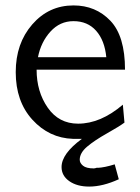

<svg xmlns="http://www.w3.org/2000/svg" viewBox="-20 -505 516 708"><path d="M38 -239Q38 -345 99 -415Q160 -485 251 -485Q333 -485 387 -428.5Q441 -372 441 -248H115Q115 -167 156 -108Q197 -49 268 -49Q351 -49 433 -119L439 -53Q422 -40 375 -13.5Q328 13 301 36Q274 59 274 84Q274 96 286 106Q298 116 326 116Q330 116 339 113V114Q365 113 403 101L418 156Q359 183 309 183Q264 183 235.5 163Q207 143 207 111Q207 62 282 7H249Q161 4 99.5 -63.5Q38 -131 38 -239ZM120 -294H372Q366 -356 334.5 -391.5Q303 -427 251 -427Q201 -427 166 -388.5Q131 -350 120 -294Z"/></svg>

Font: Coval
Style: Light
Weight: 300
Foundry: Context Ltd
Version: Version 001.000